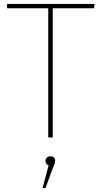

<svg xmlns="http://www.w3.org/2000/svg" viewBox="-20 -701 516 979"><path d="M463 -681 459 -659H249V0H226V-659H16V-681ZM236 96Q261 96 261 119Q261 133 247 162L212 258H197L228 142Q212 136 212 119Q212 109 219 102.5Q226 96 236 96Z"/></svg>

Font: FiraGO Thin
Style: Regular
Weight: 100
Designer: bBox Type
Foundry: bBox Type GmbH
Version: Version 1.001;PS 001.001;hotconv 1.0.88;makeotf.lib2.5.64775